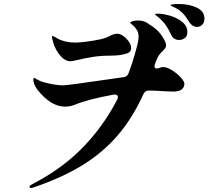

<svg xmlns="http://www.w3.org/2000/svg" viewBox="-20 -897 1040 956"><path d="M998 -804Q998 -785 987 -774Q976 -763 961 -763Q950 -763 939.5 -769.5Q929 -776 923 -786Q906 -814 891 -830Q876 -846 855 -857Q847 -861 838 -865Q829 -869 829 -871Q829 -877 871 -877Q922 -877 960 -859Q998 -841 998 -804ZM913 -737Q913 -717 900.5 -707.5Q888 -698 872 -698Q843 -698 831 -726Q819 -753 804.5 -773Q790 -793 769 -811Q763 -816 757.5 -820Q752 -824 752 -826Q752 -829 766 -829Q789 -829 824 -819.5Q859 -810 886 -789Q913 -768 913 -737ZM898 -479Q898 -463 885 -452Q872 -441 842 -441L791 -443Q755 -446 732 -446H719Q703 -446 695 -430Q640 -309 566.5 -223.5Q493 -138 392 -75.5Q291 -13 148 36Q139 39 134 39Q131 39 129 37Q127 35 127 33Q127 27 139 21Q290 -57 393 -163.5Q496 -270 564 -402Q567 -408 567 -413Q567 -421 561.5 -424Q556 -427 546 -426Q419 -403 354 -376Q330 -366 304 -366Q234 -366 168 -448Q157 -462 151.5 -476Q146 -490 146 -500Q146 -509 151 -509Q153 -509 165.5 -501Q178 -493 196 -488Q254 -472 296 -472Q315 -472 597 -513Q614 -516 620 -532Q640 -586 652 -629Q659 -653 664.5 -675.5Q670 -698 670 -714Q670 -734 662 -747Q653 -762 640.5 -772Q628 -782 628 -784Q628 -787 639 -791Q650 -795 666 -795Q693 -795 711 -784Q745 -763 763 -746Q781 -729 796 -702Q807 -683 807 -671Q807 -665 803.5 -659Q800 -653 797 -650Q794 -647 792 -645Q780 -634 771.5 -622Q763 -610 756 -590Q755 -587 751 -576L749 -567Q749 -556 761 -556Q767 -556 774 -559Q782 -563 794 -563Q810 -563 835 -548Q860 -533 879 -512.5Q898 -492 898 -479ZM246 -682Q239 -705 239 -712Q239 -718 241 -718Q244 -718 252 -713.5Q260 -709 267 -705Q304 -685 355 -685Q374 -685 410.5 -689.5Q447 -694 488 -703Q505 -707 527 -718Q547 -729 563 -729Q586 -729 609.5 -704.5Q633 -680 633 -657Q633 -639 615 -632Q582 -620 533 -620Q485 -620 444 -614Q412 -609 369 -599Q338 -592 331 -592Q304 -592 280.5 -619.5Q257 -647 246 -682Z"/></svg>

Font: Shippori Mincho B1 ExtraBold
Style: Regular
Weight: 800
Designer: FONTDASU
Foundry: FONTDASU / Google Inc. / but / Adobe
Version: Version 3.110; ttfautohint (v1.8.3)